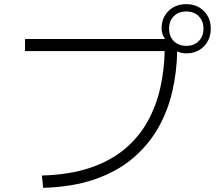

<svg xmlns="http://www.w3.org/2000/svg" viewBox="-20 -871 1040 921"><path d="M187 30 181 -29Q314 -33 412 -66Q510 -99 578 -156Q646 -213 687.5 -287.5Q729 -362 748.5 -448Q768 -534 770 -626H100V-684H772Q755 -706 755 -737Q756 -787 789 -819Q822 -851 874 -851Q925 -851 958 -818Q991 -785 991 -734Q991 -682 958 -648.5Q925 -615 874 -615Q849 -615 830 -625Q828 -524 806 -430Q784 -336 737 -254.5Q690 -173 615.5 -110.5Q541 -48 435 -11Q329 26 187 30ZM874 -651Q911 -651 933.5 -674Q956 -697 956 -734Q956 -770 933.5 -793Q911 -816 874 -816Q836 -816 813.5 -793Q791 -770 791 -734Q791 -697 813.5 -674Q836 -651 874 -651Z"/></svg>

Font: Murecho Light
Style: Regular
Weight: 300
Designer: Neil Summerour
Foundry: Positype
Version: Version 1.010; ttfautohint (v1.8.3)